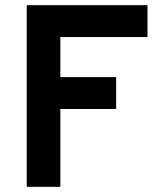

<svg xmlns="http://www.w3.org/2000/svg" viewBox="-20 -720 615 740"><path d="M83 0V-700H548.4V-577.2H212.6V-422.8H427.6V-300H212.6V0Z"/></svg>

Font: Overpass
Style: Regular
Weight: 400
Designer: Delve Withrington, Dave Bailey, Thomas Jockin
Foundry: Delve Fonts LLC
Version: Version 4.000